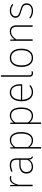

<svg xmlns="http://www.w3.org/2000/svg" viewBox="1722 -2500 979 4462"><g transform="rotate(-90 2211.0 -269.5)"><path d="M298 -531Q326 -531 350 -525L343 -494Q324 -500 297 -500Q241 -500 206.5 -459.5Q172 -419 148 -331V0H114V-520H143L145 -396Q187 -531 298 -531Z M762 -111Q762 -63 772 -43.5Q782 -24 806 -14L798 10Q766 1 750 -21Q734 -43 733 -84Q675 10 566 10Q492 10 450 -32Q408 -74 408 -144Q408 -224 463.5 -267Q519 -310 614 -310H728V-368Q728 -436 699 -468Q670 -500 599 -500Q539 -500 457 -468L448 -496Q531 -531 601 -531Q684 -531 723 -491Q762 -451 762 -371ZM568 -21Q674 -21 728 -123V-281H621Q537 -281 490.5 -246.5Q444 -212 444 -145Q444 -86 477 -53.5Q510 -21 568 -21Z M1186 -531Q1277 -531 1324.5 -462Q1372 -393 1372 -264Q1372 -135 1322 -62.5Q1272 10 1179 10Q1080 10 1023 -71V194L989 200V-520H1018L1021 -441Q1087 -531 1186 -531ZM1177 -21Q1255 -21 1296 -83.5Q1337 -146 1337 -264Q1337 -500 1184 -500Q1132 -500 1095.5 -476Q1059 -452 1023 -404V-111Q1084 -21 1177 -21Z M1758 -531Q1849 -531 1896.5 -462Q1944 -393 1944 -264Q1944 -135 1894 -62.5Q1844 10 1751 10Q1652 10 1595 -71V194L1561 200V-520H1590L1593 -441Q1659 -531 1758 -531ZM1749 -21Q1827 -21 1868 -83.5Q1909 -146 1909 -264Q1909 -500 1756 -500Q1704 -500 1667.5 -476Q1631 -452 1595 -404V-111Q1656 -21 1749 -21Z M2485 -283Q2485 -261 2483 -243H2124Q2128 -132 2176 -76.5Q2224 -21 2302 -21Q2374 -21 2446 -76L2464 -52Q2391 10 2302 10Q2203 10 2145.5 -60.5Q2088 -131 2088 -256Q2088 -383 2143 -457Q2198 -531 2290 -531Q2386 -531 2435.5 -464.5Q2485 -398 2485 -283ZM2451 -272V-295Q2451 -390 2411.5 -445Q2372 -500 2292 -500Q2221 -500 2174 -442.5Q2127 -385 2124 -272Z M2738 10Q2701 10 2679.5 -11.5Q2658 -33 2658 -77V-734L2692 -739V-78Q2692 -21 2740 -21Q2759 -21 2778 -29L2788 -1Q2764 10 2738 10Z M3099 -531Q3198 -531 3254 -461Q3310 -391 3310 -262Q3310 -134 3253 -62Q3196 10 3098 10Q2999 10 2942.5 -61.5Q2886 -133 2886 -259Q2886 -387 2943.5 -459Q3001 -531 3099 -531ZM2922 -259Q2922 -145 2968.5 -83Q3015 -21 3098 -21Q3180 -21 3227.5 -83Q3275 -145 3275 -262Q3275 -377 3228.5 -438.5Q3182 -500 3099 -500Q3016 -500 2969 -438Q2922 -376 2922 -259Z M3712 -531Q3782 -531 3817.5 -489.5Q3853 -448 3853 -371V0H3819V-366Q3819 -501 3709 -501Q3653 -501 3610 -470.5Q3567 -440 3527 -382V0H3493V-520H3522L3526 -423Q3602 -531 3712 -531Z M4192 -531Q4278 -531 4351 -473L4332 -450Q4264 -500 4194 -500Q4136 -500 4100 -472.5Q4064 -445 4064 -399Q4064 -356 4094 -333Q4124 -310 4200 -290Q4291 -265 4327.5 -232.5Q4364 -200 4364 -136Q4364 -71 4315 -30.5Q4266 10 4189 10Q4089 10 4009 -56L4029 -78Q4103 -21 4189 -21Q4251 -21 4290 -51Q4329 -81 4329 -135Q4329 -188 4299.5 -214Q4270 -240 4184 -263Q4100 -285 4064.5 -315.5Q4029 -346 4029 -400Q4029 -457 4075.5 -494Q4122 -531 4192 -531Z"/></g></svg>

Font: Fira Sans UltraLight
Style: Regular
Weight: 200
Designer: Carrois Corporate & Edenspiekermann AG
Foundry: Carrois Corporate GbR & Edenspiekermann AG
Version: Version 4.106;PS 004.106;hotconv 1.0.70;makeotf.lib2.5.58329